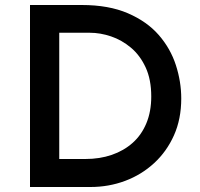

<svg xmlns="http://www.w3.org/2000/svg" viewBox="-20 -748 800 768"><path d="M100 0V-728H307Q415 -728 491.5 -695Q568 -662 615 -608Q662 -554 683.5 -487.5Q705 -421 705 -354Q705 -272 676 -207Q647 -142 596.5 -95.5Q546 -49 480.5 -24.5Q415 0 342 0ZM217 -112H321Q379 -112 427 -128.5Q475 -145 510.5 -176.5Q546 -208 565.5 -255Q585 -302 585 -362Q585 -430 562.5 -478.5Q540 -527 503.5 -557.5Q467 -588 424 -602.5Q381 -617 339 -617H217Z"/></svg>

Font: Josefin Sans Thin SemiBold
Style: Regular
Weight: 600
Version: Version 2.000